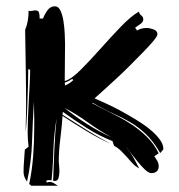

<svg xmlns="http://www.w3.org/2000/svg" viewBox="-20 -568 570 611"><path d="M281 -255Q294 -249 315.5 -239.5Q337 -230 361 -217Q385 -204 410 -189Q435 -174 455 -158Q475 -142 487.5 -125.5Q500 -109 500 -93L490 -81Q467 -120 443.5 -142Q420 -164 394.5 -179Q369 -194 339.5 -207Q310 -220 275 -241L273 -240Q302 -224 333 -209Q364 -194 392.5 -176Q421 -158 445.5 -134.5Q470 -111 485 -80L471 -71Q476 -64 480.5 -56Q485 -48 485 -39Q485 -28 478.5 -22.5Q472 -17 462 -17Q453 -17 441 -28.5Q429 -40 417 -55Q405 -70 394 -84Q385 -96 378 -102Q392 -88 402 -71Q413 -52 423 -32Q410 -39 401 -49Q392 -59 383.5 -68.5Q375 -78 365.5 -87.5Q356 -97 343 -104L338 -119Q297 -135 256.5 -160.5Q216 -186 180 -212L179 -203Q215 -180 254 -155.5Q293 -131 331 -111Q293 -128 253.5 -152Q214 -176 179 -199Q177 -167 172 -127Q167 -87 167 -55Q167 -50 168 -41Q169 -32 169 -22Q169 -10 166 -1Q163 8 154 8L149 7Q151 -44 153 -93Q155 -142 160 -191Q152 -143 150 -94Q149 -45 144 6Q142 6 140 5.5Q138 5 136 5Q134 5 132 5.5Q130 6 128 6V13Q134 11 137 11Q145 11 151.5 15Q158 19 164 23H79L73 17Q82 -25 85.5 -71.5Q89 -118 89 -164V-183L88 -245Q84 -181 82 -117Q80 -53 66 10Q61 3 58 -4.5Q55 -12 55 -20Q55 -40 56.5 -56Q58 -72 59 -92L71 -101Q68 -123 68 -147Q68 -165 69 -191.5Q70 -218 71.5 -246.5Q73 -275 74.5 -301.5Q76 -328 76 -346L70 -348Q70 -326 69 -296.5Q68 -267 67 -235.5Q66 -204 64 -174Q63 -160 62 -148Q62 -162 62 -176Q63 -203 63 -230Q63 -287 62 -347Q61 -407 60 -473Q66 -487 68.5 -502.5Q71 -518 71 -534Q73 -533 77 -533Q81 -533 85 -534Q89 -535 93 -535Q102 -535 104 -528Q106 -521 106 -513V-509H117Q121 -521 130.5 -534.5Q140 -548 155 -548Q166 -548 172.5 -534Q179 -520 182 -500.5Q185 -481 186 -461Q187 -441 187 -429L186 -310Q207 -316 236.5 -345.5Q266 -375 298.5 -411.5Q331 -448 363.5 -482Q396 -516 422 -531Q424 -523 430 -518.5Q436 -514 436 -506Q436 -498 426 -491Q416 -484 410 -480L416 -471Q430 -479 447 -479Q456 -479 468.5 -474.5Q481 -470 481 -459Q481 -453 468 -437.5Q455 -422 435 -401.5Q415 -381 391.5 -357.5Q368 -334 345.5 -313.5Q323 -293 305.5 -277Q288 -261 281 -255ZM185 -225Q218 -198 257.5 -173Q297 -148 335 -131Q298 -151 260.5 -178Q223 -205 185 -225ZM210 -317Q198 -309 186 -305L187 -296Q202 -302 213 -313ZM61 -123 62 -147Q61 -134 61 -123ZM375 -105Q376 -103 378 -102Q376 -103 375 -105Z"/></svg>

Font: Finger Paint
Style: Regular
Weight: 400
Designer: Ralph du Carrois
Foundry: Ralph du Carrois
Version: Version 1.001